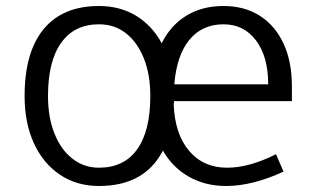

<svg xmlns="http://www.w3.org/2000/svg" viewBox="-20 -606 1050 640"><path d="M310 14Q236 14 180 -23.5Q124 -61 93 -128.5Q62 -196 62 -286Q62 -432 125.5 -509Q189 -586 310 -586Q380 -586 433.5 -553.5Q487 -521 519 -462Q549 -522 601.5 -554Q654 -586 725 -586Q795 -586 846 -553.5Q897 -521 925 -461Q953 -401 953 -318V-269H560Q560 -262 559 -257Q563 -159 610.5 -103Q658 -47 737 -47Q811 -47 900 -92L925 -34Q876 -11 827 1.5Q778 14 734 14Q664 14 609.5 -17Q555 -48 523 -104Q462 14 310 14ZM310 -47Q393 -47 437 -108Q481 -169 481 -286Q481 -358 459.5 -411.5Q438 -465 400 -495Q362 -525 310 -525Q228 -525 184 -463.5Q140 -402 140 -286Q140 -215 161.5 -161Q183 -107 221.5 -77Q260 -47 310 -47ZM561 -325H874Q874 -417 833.5 -471Q793 -525 725 -525Q654 -525 611.5 -473.5Q569 -422 561 -325Z"/></svg>

Font: Fauna One
Style: Regular
Weight: 400
Designer: Eduardo Rodriguez Tunni
Foundry: Eduardo Rodriguez Tunni
Version: Version 2.001; ttfautohint (v1.8.4.7-5d5b);gftools[0.9.23]